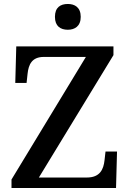

<svg xmlns="http://www.w3.org/2000/svg" viewBox="-20 -948 653 968"><path d="M322 -798C357 -798 387 -816 387 -863C387 -911 357 -928 322 -928C285 -928 257 -911 257 -863C257 -816 285 -798 322 -798ZM38 0H565L570 -184H512L507 -140C502 -94 484 -53 418 -53H176L552 -670V-714H62L57 -530H114L119 -576C124 -623 141 -661 201 -661H413L38 -43Z"/></svg>

Font: Noto Serif Myanmar Medium
Style: Regular
Weight: 500
Designer: Ben Mitchell and the Monotype Design Team
Foundry: Monotype Imaging Inc.
Version: Version 2.106